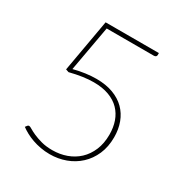

<svg xmlns="http://www.w3.org/2000/svg" viewBox="-166 -828 912 960"><g transform="rotate(30 290.0 -347.5)"><path d="M475.5 -692Q475.5 -686.5 471.8 -682.8Q468 -679 460 -679H188L141 -417.5Q177 -427 209.2 -431.2Q241.5 -435.5 270.5 -435.5Q325 -435.5 366.8 -420Q408.5 -404.5 436.2 -376.8Q464 -349 478.2 -310.8Q492.5 -272.5 492.5 -226.5Q492.5 -171 473.5 -127.5Q454.5 -84 421.8 -53.8Q389 -23.5 346 -7.8Q303 8 255 8Q227 8 201.5 3.2Q176 -1.5 153.5 -9.5Q131 -17.5 112.2 -27.8Q93.5 -38 79.5 -48.5L87 -58.5Q90 -63.5 96.5 -63.5Q101.5 -63.5 113.5 -56Q125.5 -48.5 145.2 -39.8Q165 -31 192.5 -23.5Q220 -16 256 -16Q299.5 -16 337.5 -29.8Q375.5 -43.5 404 -70.2Q432.5 -97 449 -136.2Q465.5 -175.5 465.5 -226.5Q465.5 -267.5 453.5 -301.8Q441.5 -336 417.2 -361Q393 -386 355.5 -400Q318 -414 267 -414Q208.5 -414 132 -394.5L114.5 -400.5L168 -703H475.5Z"/></g></svg>

Font: Lato Thin
Style: Regular
Weight: 200
Designer: Lukasz Dziedzic
Foundry: tyPoland Lukasz Dziedzic
Version: Version 2.007; 2014-02-27